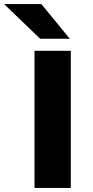

<svg xmlns="http://www.w3.org/2000/svg" viewBox="-81 -932 461 952"><path d="M118 -740 -61 -912H124L265 -740ZM90 0V-680H270V0Z"/></svg>

Font: Martel Sans Heavy
Style: Regular
Weight: 900
Designer: Dan Reynolds and Mathieu Réguer
Foundry: Dan Reynolds and Mathieu Réguer
Version: Version 1.001;PS 001.001;hotconv 1.0.70;makeotf.lib2.5.58329